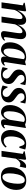

<svg xmlns="http://www.w3.org/2000/svg" viewBox="1738 -2304 580 4095"><g transform="rotate(90 2027.5 -257.0)"><path d="M223.5 -510 201.5 -341Q217 -375.5 238.8 -408.5Q260.5 -441.5 287.5 -468Q314.5 -494.5 345.5 -510Q376.5 -525.5 411 -525.5Q447.5 -525.5 470.2 -509Q493 -492.5 503 -462Q513 -431.5 510.5 -389Q510 -381 508.5 -368Q507 -355 504.8 -339.2Q502.5 -323.5 500 -308L486 -296Q504 -348.5 528.8 -390.8Q553.5 -433 582.8 -463.2Q612 -493.5 644.8 -509.5Q677.5 -525.5 712 -525.5Q763 -525.5 789 -495.2Q815 -465 815 -413Q815 -390.5 811.8 -362Q808.5 -333.5 803.8 -302.2Q799 -271 794 -239.5Q790 -211 785.2 -180.5Q780.5 -150 777 -123.5Q773.5 -97 772.5 -80Q772 -63.5 776.8 -57.2Q781.5 -51 789.5 -51Q798.5 -51 810.2 -57Q822 -63 836.5 -78L847.5 -56Q837 -42.5 817.8 -27Q798.5 -11.5 770.8 -0.2Q743 11 707 11Q689 11 674.8 4.5Q660.5 -2 652.2 -15.5Q644 -29 644 -50Q644 -63.5 648 -92.8Q652 -122 657.5 -157Q663 -192 667.5 -224Q673 -257 677.8 -288.8Q682.5 -320.5 685.8 -347Q689 -373.5 688.5 -390.5Q688.5 -419.5 680.5 -432.8Q672.5 -446 650 -446Q631 -446 607.5 -430.8Q584 -415.5 560.2 -387.8Q536.5 -360 516 -322.8Q495.5 -285.5 481.5 -242L502.5 -321.5Q500.5 -304 498.8 -288.8Q497 -273.5 494.8 -258Q492.5 -242.5 489.5 -225L458 0H334.5L367 -223.5Q372 -256.5 376.5 -288.8Q381 -321 384 -347.5Q387 -374 387 -390Q387 -420 378.8 -433.2Q370.5 -446.5 347.5 -446.5Q329 -446.5 307 -432Q285 -417.5 263.2 -393.2Q241.5 -369 222.8 -338.8Q204 -308.5 192.5 -276.5L153.5 0H30.5L94.5 -454.5L38 -476L41 -495.5L204.5 -524.5Z M1306 -86Q1303 -65.5 1308.2 -58Q1313.5 -50.5 1324 -50.5Q1333.5 -50.5 1345.2 -56.8Q1357 -63 1369.5 -77.5L1381 -55Q1371 -41.5 1352.8 -26Q1334.5 -10.5 1309 0.2Q1283.5 11 1251.5 11Q1214.5 11 1199 -10.8Q1183.5 -32.5 1187 -65L1194 -111.5Q1182.5 -81.5 1159.5 -53.5Q1136.5 -25.5 1106 -7.2Q1075.5 11 1039.5 11Q995.5 11 959.8 -10.5Q924 -32 903.2 -73.5Q882.5 -115 882.5 -175.5Q882.5 -229 895.8 -280Q909 -331 935 -375.2Q961 -419.5 999 -453Q1037 -486.5 1087 -505.8Q1137 -525 1198 -525Q1227.5 -525 1252.8 -518.8Q1278 -512.5 1299 -502.5L1372.5 -521.5ZM1242.5 -470.5Q1237.5 -480.5 1225 -488Q1212.5 -495.5 1193 -495.5Q1154.5 -495.5 1125.2 -475Q1096 -454.5 1075 -420Q1054 -385.5 1040.8 -342.5Q1027.5 -299.5 1021.2 -254Q1015 -208.5 1015 -166.5Q1015 -121 1023.2 -94.2Q1031.5 -67.5 1045.8 -56Q1060 -44.5 1078 -44.5Q1095.5 -44.5 1113.5 -54.8Q1131.5 -65 1147.8 -83.8Q1164 -102.5 1177.2 -127.5Q1190.5 -152.5 1198 -181Z M1774.5 -405H1753Q1747.5 -438.5 1724 -464Q1700.5 -489.5 1660.5 -489.5Q1637.5 -489.5 1618.5 -481.8Q1599.5 -474 1588.2 -458.5Q1577 -443 1577 -420Q1577 -396 1588.2 -376.8Q1599.5 -357.5 1619 -341Q1638.5 -324.5 1663 -307.5Q1695.5 -285.5 1720 -264Q1744.5 -242.5 1758.5 -216.2Q1772.5 -190 1772.5 -154Q1772.5 -113.5 1757 -82.8Q1741.5 -52 1713 -31.2Q1684.5 -10.5 1646 0.2Q1607.5 11 1562 11Q1531 11 1500.2 5.8Q1469.5 0.5 1445.8 -7.8Q1422 -16 1412 -23.5L1436.5 -127.5H1457.5Q1465.5 -100.5 1480.8 -76.8Q1496 -53 1518.8 -38.5Q1541.5 -24 1571.5 -24Q1595 -24 1614.2 -33.5Q1633.5 -43 1644.8 -60.8Q1656 -78.5 1656 -102Q1656 -126.5 1644.5 -145Q1633 -163.5 1612.5 -180Q1592 -196.5 1564.5 -215Q1539.5 -232 1516.2 -253Q1493 -274 1478.2 -301.8Q1463.5 -329.5 1463.5 -367Q1463.5 -416.5 1490.2 -451.5Q1517 -486.5 1564.8 -505.2Q1612.5 -524 1674.5 -524Q1698.5 -524 1722.5 -521.2Q1746.5 -518.5 1766 -514.5Q1785.5 -510.5 1795.5 -506.5Z M2166.5 -405H2145Q2139.5 -438.5 2116 -464Q2092.5 -489.5 2052.5 -489.5Q2029.5 -489.5 2010.5 -481.8Q1991.5 -474 1980.2 -458.5Q1969 -443 1969 -420Q1969 -396 1980.2 -376.8Q1991.5 -357.5 2011 -341Q2030.5 -324.5 2055 -307.5Q2087.5 -285.5 2112 -264Q2136.5 -242.5 2150.5 -216.2Q2164.5 -190 2164.5 -154Q2164.5 -113.5 2149 -82.8Q2133.5 -52 2105 -31.2Q2076.5 -10.5 2038 0.2Q1999.5 11 1954 11Q1923 11 1892.2 5.8Q1861.5 0.5 1837.8 -7.8Q1814 -16 1804 -23.5L1828.5 -127.5H1849.5Q1857.5 -100.5 1872.8 -76.8Q1888 -53 1910.8 -38.5Q1933.5 -24 1963.5 -24Q1987 -24 2006.2 -33.5Q2025.5 -43 2036.8 -60.8Q2048 -78.5 2048 -102Q2048 -126.5 2036.5 -145Q2025 -163.5 2004.5 -180Q1984 -196.5 1956.5 -215Q1931.5 -232 1908.2 -253Q1885 -274 1870.2 -301.8Q1855.5 -329.5 1855.5 -367Q1855.5 -416.5 1882.2 -451.5Q1909 -486.5 1956.8 -505.2Q2004.5 -524 2066.5 -524Q2090.5 -524 2114.5 -521.2Q2138.5 -518.5 2158 -514.5Q2177.5 -510.5 2187.5 -506.5Z M2644.5 -86Q2641.5 -65.5 2646.8 -58Q2652 -50.5 2662.5 -50.5Q2672 -50.5 2683.8 -56.8Q2695.5 -63 2708 -77.5L2719.5 -55Q2709.5 -41.5 2691.2 -26Q2673 -10.5 2647.5 0.2Q2622 11 2590 11Q2553 11 2537.5 -10.8Q2522 -32.5 2525.5 -65L2532.5 -111.5Q2521 -81.5 2498 -53.5Q2475 -25.5 2444.5 -7.2Q2414 11 2378 11Q2334 11 2298.2 -10.5Q2262.5 -32 2241.8 -73.5Q2221 -115 2221 -175.5Q2221 -229 2234.2 -280Q2247.5 -331 2273.5 -375.2Q2299.5 -419.5 2337.5 -453Q2375.5 -486.5 2425.5 -505.8Q2475.5 -525 2536.5 -525Q2566 -525 2591.2 -518.8Q2616.5 -512.5 2637.5 -502.5L2711 -521.5ZM2581 -470.5Q2576 -480.5 2563.5 -488Q2551 -495.5 2531.5 -495.5Q2493 -495.5 2463.8 -475Q2434.5 -454.5 2413.5 -420Q2392.5 -385.5 2379.2 -342.5Q2366 -299.5 2359.8 -254Q2353.5 -208.5 2353.5 -166.5Q2353.5 -121 2361.8 -94.2Q2370 -67.5 2384.2 -56Q2398.5 -44.5 2416.5 -44.5Q2434 -44.5 2452 -54.8Q2470 -65 2486.2 -83.8Q2502.5 -102.5 2515.8 -127.5Q2529 -152.5 2536.5 -181Z M2936.5 11Q2850 11 2801.5 -43.8Q2753 -98.5 2753 -192.5Q2753 -255 2772.5 -314.5Q2792 -374 2829.8 -421.5Q2867.5 -469 2923 -497.2Q2978.5 -525.5 3050 -525.5Q3078 -525.5 3111.5 -520.5Q3145 -515.5 3169.5 -505L3135 -380.5L3106.5 -381Q3094 -423 3083.8 -447.2Q3073.5 -471.5 3061.8 -481.8Q3050 -492 3032 -492Q3006 -492 2980.8 -470.2Q2955.5 -448.5 2934.8 -409.2Q2914 -370 2901.8 -316.5Q2889.5 -263 2890 -199Q2890 -149.5 2900.8 -115.5Q2911.5 -81.5 2932 -63.8Q2952.5 -46 2981.5 -46Q3007 -46 3030.8 -55Q3054.5 -64 3075.2 -78.8Q3096 -93.5 3112 -111L3126 -86Q3108.5 -63 3081.5 -40.8Q3054.5 -18.5 3018.2 -3.8Q2982 11 2936.5 11Z M3198.5 0 3262.5 -454.5 3206 -476 3209 -495.5 3370 -524.5 3389.5 -509.5 3378.5 -423 3366 -339.5Q3377.5 -372 3393.2 -404.8Q3409 -437.5 3429.2 -464.8Q3449.5 -492 3473.8 -508.2Q3498 -524.5 3525 -524.5Q3540 -524.5 3549 -522Q3558 -519.5 3562.5 -517L3535 -387Q3531.5 -391.5 3516.5 -396.8Q3501.5 -402 3484.5 -402Q3465.5 -402 3447.5 -393Q3429.5 -384 3414 -369.2Q3398.5 -354.5 3386 -337.8Q3373.5 -321 3364.5 -305.5L3321 0Z M3828.5 -527Q3897.5 -527 3942.5 -501.5Q3987.5 -476 4009.5 -428.8Q4031.5 -381.5 4031.5 -315.5Q4031.5 -251.5 4013 -192.5Q3994.5 -133.5 3958.2 -87.2Q3922 -41 3869 -14.2Q3816 12.5 3747.5 12.5Q3679 12.5 3634 -13.2Q3589 -39 3567.2 -86.5Q3545.5 -134 3545 -197.5Q3545 -263.5 3564 -322.8Q3583 -382 3619.5 -428Q3656 -474 3708.8 -500.5Q3761.5 -527 3828.5 -527ZM3822.5 -496Q3792 -496 3768.2 -475.2Q3744.5 -454.5 3727.5 -419.8Q3710.5 -385 3699.5 -342Q3688.5 -299 3683.2 -254Q3678 -209 3678 -168.5Q3678 -121.5 3686.2 -88Q3694.5 -54.5 3711.8 -36.5Q3729 -18.5 3755.5 -18.5Q3785.5 -18.5 3809 -39.2Q3832.5 -60 3849.5 -95Q3866.5 -130 3877.5 -173Q3888.5 -216 3893.8 -260.8Q3899 -305.5 3899 -345.5Q3899 -389.5 3892.5 -423.2Q3886 -457 3869.5 -476.5Q3853 -496 3822.5 -496Z"/></g></svg>

Font: Merriweather 120pt SemiBold
Style: Italic
Weight: 600
Italic angle: -7.8°
Version: Version 2.101